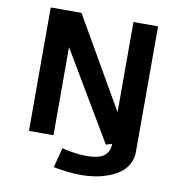

<svg xmlns="http://www.w3.org/2000/svg" viewBox="-94 -790 1038 1072"><g transform="rotate(10 425.0 -254.0)"><path d="M434.5 192Q392.5 192 347.2 186.2Q302 180.5 278.5 175L308 62.5Q324.5 68 367.5 75Q410.5 82 444 82Q516 82 546.5 58.8Q577 35.5 577 -9.5L543 1L246 -499.5V0H107V-700H281.5L576 -188.5V-700H715.5V11.5Q715.5 50.5 697.8 82.2Q680 114 651.5 134Q623 154 585.2 167.5Q547.5 181 510 186.5Q472.5 192 434.5 192Z"/></g></svg>

Font: League Mono Wide SemiBold
Style: Regular
Weight: 600
Width: 8
Designer: Tyler Finck
Foundry: The League of Moveable Type / Tyler Finck
Version: Version 2.210